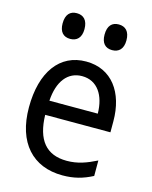

<svg xmlns="http://www.w3.org/2000/svg" viewBox="-116 -837 732 924"><g transform="rotate(15 250.0 -375.0)"><path d="M360 -633C393 -633 415 -653 415 -696C415 -741 393 -761 360 -761C327 -761 306 -741 306 -696C306 -654 326 -633 360 -633ZM151 -633C184 -633 206 -653 206 -696C206 -741 184 -761 151 -761C118 -761 97 -741 97 -696C97 -654 117 -633 151 -633ZM285 11C342 11 386 -1 434 -26V-103C384 -78 341 -62 287 -62C184 -62 133 -125 130 -249H455V-304C455 -447 383 -548 255 -548C124 -548 45 -441 45 -264C45 -88 137 11 285 11ZM132 -320C138 -418 183 -475 254 -475C331 -475 372 -410 373 -320Z"/></g></svg>

Font: Noto Sans Mono ExtraCondensed
Style: Regular
Weight: 400
Width: 2
Designer: Monotype Design Team
Foundry: Monotype Imaging Inc.
Version: Version 2.014